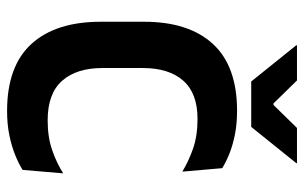

<svg xmlns="http://www.w3.org/2000/svg" viewBox="-182 -684 880 556"><g transform="rotate(90 258.0 -406.0)"><path d="M301.5 13.5Q171.5 13.5 107.2 -57Q43 -127.5 43 -257.5V-383.5Q43 -512.5 107.2 -582.5Q171.5 -652.5 301 -652.5Q338 -652.5 368.5 -646.5Q399 -640.5 423.8 -630.8Q448.5 -621 467 -609.5L477 -494Q447.5 -512 410.5 -525Q373.5 -538 324 -538Q250 -538 213.5 -496.5Q177 -455 177 -379.5V-262.5Q177 -187.5 214 -145.8Q251 -104 328.5 -104Q377 -104 414.5 -117Q452 -130 482 -149L472 -31.5Q454 -20 428.5 -9.8Q403 0.5 371.2 7Q339.5 13.5 301.5 13.5ZM216 -693.5 111 -824V-826H213L279.5 -758H284L350.5 -826H452.5V-824L347.5 -693.5Z"/></g></svg>

Font: Anek Latin Medium SemiBold
Style: Regular
Weight: 600
Version: Version 1.003